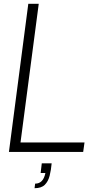

<svg xmlns="http://www.w3.org/2000/svg" viewBox="-20 -800 522 1011"><path d="M418 0H27L129 -780H184L88 -50H425ZM162 191 165 167Q208 167 219 111H194L200 60H252Q249 95 241.5 125Q234 155 216 173Q198 191 162 191Z"/></svg>

Font: Tanohe Sans Light
Style: Italic
Weight: 300
Designer: Village Type and Design LLC & Cristiano Sobral
Foundry: Cooper Hewitt Smithsonian Design Museum
Version: Version 1.00;September 29, 2021;FontCreator 13.0.0.2655 64-b